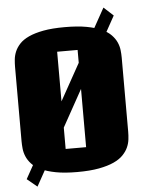

<svg xmlns="http://www.w3.org/2000/svg" viewBox="-62 -942 923 1077"><g transform="rotate(-5 399.0 -403.0)"><path d="M561 -887.2 614.7 -837.9 105 81.1 48.3 34.2ZM280.8 -115.7H396V-663.1H280.8ZM335 19Q264.2 19 214.4 9.5Q164.6 0 131.6 -15.6Q98.6 -31.2 79.8 -51.8Q61 -72.3 51.8 -94.5Q42.5 -116.7 40.3 -139.2Q38.1 -161.6 38.1 -181.2V-599.1Q38.1 -618.7 40.3 -640.9Q42.5 -663.1 51.8 -685.1Q61 -707 79.8 -727.3Q98.6 -747.6 131.6 -762.9Q164.6 -778.3 214.1 -787.6Q263.7 -796.9 335 -796.9Q406.7 -796.9 457.3 -787.6Q507.8 -778.3 541.5 -762.9Q575.2 -747.6 594.7 -727.3Q614.3 -707 624 -685.1Q633.8 -663.1 636.2 -640.9Q638.7 -618.7 638.7 -599.1V-181.2Q638.7 -161.6 636.2 -139.2Q633.8 -116.7 624 -94.5Q614.3 -72.3 594.7 -51.8Q575.2 -31.2 541.5 -15.6Q507.8 0 457.3 9.5Q406.7 19 335 19Z"/></g></svg>

Font: Coda Caption ExtraBold
Style: Regular
Weight: 800
Designer: vernon adams
Foundry: vernon adams
Version: Version 1.002